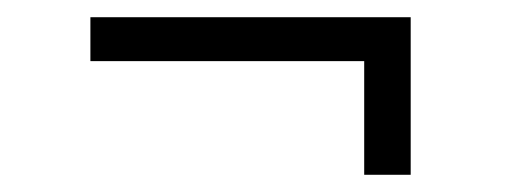

<svg xmlns="http://www.w3.org/2000/svg" viewBox="-20 -404 590 223"><path d="M457 -384V-201H403V-333H85V-384Z"/></svg>

Font: Nacelle Light
Style: Regular
Weight: 300
Designer: Sora Sagano
Foundry: Sora Sagano
Version: Version 1.000;FEAKit 1.0